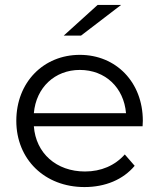

<svg xmlns="http://www.w3.org/2000/svg" viewBox="-20 -752 644 777"><path d="M322 5C406 5 478 -25 525 -81L485 -127C445 -82 389 -58 324 -58C208 -58 125 -132 117 -241H557L558 -263C558 -419 450 -530 303 -530C156 -530 46 -419 46 -263C46 -108 160 5 322 5ZM117 -294C126 -398 202 -469 303 -469C406 -469 481 -398 490 -294ZM308 -608 470 -732H375L238 -608Z"/></svg>

Font: Malon Grotesk
Style: Regular
Weight: 400
Designer: Julieta Ulanovsky
Foundry: Julieta Ulanovsky
Version: Version 7.200